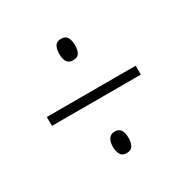

<svg xmlns="http://www.w3.org/2000/svg" viewBox="-109 -721 624 636"><g transform="rotate(-30 202.5 -403.5)"><path d="M202 -540Q185 -540 178.5 -551.5Q172 -563 172 -581Q172 -599 178.5 -610.5Q185 -622 202 -622Q219 -622 225.5 -610.5Q232 -599 232 -580Q232 -562 225.5 -551Q219 -540 202 -540ZM32 -387V-421H372V-387ZM202 -185Q185 -185 178.5 -197Q172 -209 172 -225Q172 -244 179.5 -255.5Q187 -267 202 -267Q219 -267 225.5 -255.5Q232 -244 232 -227Q232 -208 225.5 -196.5Q219 -185 202 -185Z"/></g></svg>

Font: Noto Sans Tamil UI ExtraCondensed ExtraLight
Style: Regular
Weight: 200
Width: 2
Designer: Jelle Bosma - Monotype Design Team
Foundry: Monotype Imaging Inc.
Version: Version 2.004; ttfautohint (v1.8.4.7-5d5b)